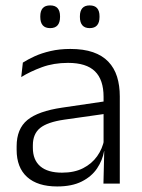

<svg xmlns="http://www.w3.org/2000/svg" viewBox="-20 -679 526 710"><path d="M423 0H362.5L365.5 -121.5L363 -131V-288.5V-321Q363 -384 331.2 -415.2Q299.5 -446.5 231.5 -446.5Q178.5 -446.5 135 -430.5Q91.5 -414.5 58.5 -394L64.5 -447.5Q82.5 -459 108 -470.8Q133.5 -482.5 166.8 -490.2Q200 -498 240 -498Q289 -498 323.8 -486Q358.5 -474 380.5 -451Q402.5 -428 412.8 -395.5Q423 -363 423 -322.5ZM191.5 10.5Q119 10.5 80.2 -24.5Q41.5 -59.5 41.5 -125V-138Q41.5 -202.5 81.2 -235.2Q121 -268 210 -281L373 -305L376 -259L217.5 -236.5Q155.5 -227.5 128.5 -205.8Q101.5 -184 101.5 -141.5V-132.5Q101.5 -87.5 129 -64Q156.5 -40.5 209.5 -40.5Q255 -40.5 287.2 -57Q319.5 -73.5 339.2 -101.2Q359 -129 365.5 -163.5L377.5 -120.5H365Q359 -86 338.8 -56Q318.5 -26 282.2 -7.8Q246 10.5 191.5 10.5ZM165.5 -575Q147 -575 138 -585.5Q129 -596 129 -616V-619Q129 -638.5 138 -648.8Q147 -659 165.5 -659Q184 -659 193 -648.8Q202 -638.5 202 -619V-616Q202 -596 193 -585.5Q184 -575 165.5 -575ZM311.5 -575Q293.5 -575 284.5 -585.5Q275.5 -596 275.5 -616V-619Q275.5 -638.5 284.5 -648.8Q293.5 -659 311.5 -659Q330 -659 339 -648.8Q348 -638.5 348 -619V-616Q348 -596 339 -585.5Q330 -575 311.5 -575Z"/></svg>

Font: Anek Malayalam Light
Style: Regular
Weight: 300
Version: Version 1.003